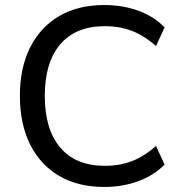

<svg xmlns="http://www.w3.org/2000/svg" viewBox="-20 -734 714 763"><path d="M395 9Q290 9 215 -35Q140 -79 99.5 -160.5Q59 -242 59 -353Q59 -464 99.5 -545Q140 -626 215 -670Q290 -714 395 -714Q467 -714 529.5 -691.5Q592 -669 634 -625L600 -551Q554 -592 505 -611Q456 -630 397 -630Q281 -630 219.5 -558Q158 -486 158 -353Q158 -220 219.5 -147.5Q281 -75 397 -75Q456 -75 505 -94Q554 -113 600 -154L634 -80Q592 -37 529.5 -14Q467 9 395 9Z"/></svg>

Font: Nunito Sans 12pt ExtraLight 12pt Medium
Style: Regular
Weight: 500
Version: Version 3.101;gftools[0.9.27]